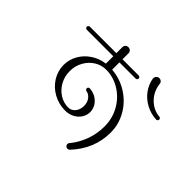

<svg xmlns="http://www.w3.org/2000/svg" viewBox="-162 -1000 1324 1324"><g transform="rotate(45 500.0 -337.5)"><path d="M594 36Q594 27 600 21Q640 -26 665 -91.5Q690 -157 690 -231Q690 -310 653 -375Q616 -440 554 -478Q492 -516 420 -516Q375 -516 336 -491.5Q297 -467 273.5 -424.5Q250 -382 250 -331Q250 -280 273.5 -237.5Q297 -195 336 -170.5Q375 -146 420 -146Q449 -146 469.5 -170Q490 -194 490 -231Q490 -265 472.5 -288Q455 -311 430 -315Q424 -316 420.5 -320.5Q417 -325 417 -330Q417 -337 421.5 -341Q426 -345 432 -345H434Q484 -341 517 -308Q550 -275 550 -231Q550 -200 533 -173.5Q516 -147 486.5 -131.5Q457 -116 420 -116Q357 -116 304 -145.5Q251 -175 220.5 -224.5Q190 -274 190 -331Q190 -384 216 -430Q242 -476 288 -506.5Q334 -537 390 -544V-616H132Q126 -616 121.5 -620.5Q117 -625 117 -631Q117 -637 121.5 -641.5Q126 -646 132 -646H390V-704Q390 -717 398.5 -725.5Q407 -734 420 -734Q433 -734 441.5 -725.5Q450 -717 450 -704V-646H608Q614 -646 618.5 -641.5Q623 -637 623 -631Q623 -625 618.5 -620.5Q614 -616 608 -616H450V-545Q534 -538 602.5 -494Q671 -450 710.5 -380.5Q750 -311 750 -231Q750 -72 634 52Q627 59 617 59Q608 59 601 52Q594 45 594 36ZM692 -700V-703Q692 -715 700.5 -724.5Q709 -734 722 -734Q733 -734 741.5 -727Q750 -720 751 -708Q759 -641 804 -596Q849 -551 909 -546Q915 -546 919 -541.5Q923 -537 923 -531Q923 -525 918.5 -520.5Q914 -516 908 -516Q853 -519 806.5 -544Q760 -569 730 -610Q700 -651 692 -700Z"/></g></svg>

Font: GL-CurulMinamoto Light
Style: Regular
Weight: 300
Designer: Eunice (kana); Ryoko NISHIZUKA 西塚涼子 (ideographs); Frank Grießhammer (Latin, Greek & Cyrillic); Wenlong ZHANG
Foundry: Gutenberg Labo; Adobe
Version: Version 1.002